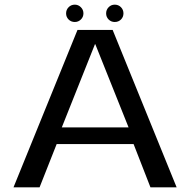

<svg xmlns="http://www.w3.org/2000/svg" viewBox="-20 -805 817 825"><path d="M38 0H150L223.5 -186H554L626.5 0H739L464 -676.5H313ZM245.5 -257.5 388 -615H389.5L532.5 -257.5ZM301.5 -710.5Q316.5 -710.5 327.5 -721.2Q338.5 -732 338.5 -747.5Q338.5 -763 327.5 -774Q316.5 -785 301.5 -785Q285.5 -785 274.8 -774Q264 -763 264 -747.5Q264 -732 274.8 -721.2Q285.5 -710.5 301.5 -710.5ZM473 -710.5Q489 -710.5 499.8 -721.2Q510.5 -732 510.5 -747.5Q510.5 -763 499.8 -774Q489 -785 473 -785Q457.5 -785 446.8 -774Q436 -763 436 -747.5Q436 -732 446.8 -721.2Q457.5 -710.5 473 -710.5Z"/></svg>

Font: Anybody SemiExpanded
Style: Regular
Weight: 400
Width: 6
Designer: Tyler Finck
Foundry: Etcetera Type Company
Version: Version 1.113;gftools[0.9.25]